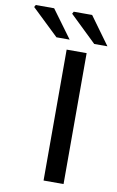

<svg xmlns="http://www.w3.org/2000/svg" viewBox="-202 -896 576 946"><g transform="rotate(10 86.5 -422.5)"><path d="M86 0V-655H186V0ZM26 -706 -108 -834 -102 -845H-10L92 -706ZM215 -706 82 -834 88 -845H180L281 -706Z"/></g></svg>

Font: Source Sans 3 ExtraLight Medium
Style: Regular
Weight: 500
Version: Version 3.052;hotconv 1.1.0;makeotfexe 2.6.0